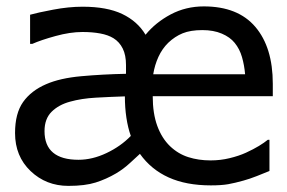

<svg xmlns="http://www.w3.org/2000/svg" viewBox="-20 -581 920 615"><path d="M399 -145.6Q389.7 -171.8 384.9 -203.8Q380 -235.9 380 -272.3Q333.3 -270.8 287.2 -268.2Q241 -265.6 204.6 -255.4Q168.2 -245.6 145.4 -223.1Q122.6 -200.5 122.6 -161Q122.6 -114.9 150 -92.1Q177.4 -69.2 231.3 -69.2Q275.9 -69.2 321.3 -90.8Q366.7 -112.3 399 -145.6ZM654.4 -67.2Q686.2 -67.2 715.6 -74.4Q745.1 -81.5 767.7 -91.8Q792.3 -103.1 809.5 -113.6Q826.7 -124.1 837.9 -133.3H843.1V-33.3Q827.2 -26.7 803.1 -17.2Q779 -7.7 760 -2.6Q732.8 5.1 711 9Q689.2 12.8 655.4 12.8Q576.4 12.8 520.3 -12.6Q464.1 -37.9 428.2 -88.2Q417.9 -79 396.7 -59.2Q375.4 -39.5 351.8 -25.6Q320.5 -7.2 286.4 3.6Q252.3 14.4 199 14.4Q127.7 14.4 77.9 -33.1Q28.2 -80.5 28.2 -154.9Q28.2 -217.9 54.1 -254.4Q80 -290.8 127.7 -311.3Q172.3 -330.8 240.5 -336.9Q308.7 -343.1 383.6 -344.6V-372.8Q383.6 -404.6 373.1 -425.6Q362.6 -446.7 343.6 -458.5Q326.2 -469.2 301 -473.8Q275.9 -478.5 244.1 -478.5Q204.6 -478.5 157.9 -465.6Q111.3 -452.8 83.6 -440.5H76.4V-533.8Q100 -540.5 150 -550Q200 -559.5 244.6 -559.5Q322.6 -559.5 371.5 -536.2Q420.5 -512.8 446.2 -469.7Q478.5 -509.2 526.9 -534.9Q575.4 -560.5 632.8 -560.5Q742.1 -560.5 797.9 -494.9Q853.8 -429.2 853.8 -312.8V-272.8H469.2Q469.2 -217.4 483.8 -177.7Q498.5 -137.9 524.6 -112.8Q550.3 -88.2 583.1 -77.7Q615.9 -67.2 654.4 -67.2ZM765.1 -343.1Q762.6 -372.3 755.1 -398.2Q747.7 -424.1 731.8 -443.6Q716.9 -462.1 690.5 -473.3Q664.1 -484.6 628.2 -484.6Q590.3 -484.6 565.1 -474.4Q540 -464.1 519 -444.1Q499.5 -425.1 487.4 -398.7Q475.4 -372.3 470.8 -343.1Z"/></svg>

Font: Myanmar Handwriting
Style: Regular
Weight: 400
Designer: Khon Soe Zaw Thu
Foundry: PaOh Unicode khonsoezawthu@gmail.com and @hotmail.com
Version: Version 1.30 November 9, 2016